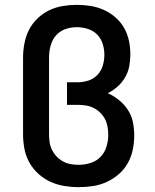

<svg xmlns="http://www.w3.org/2000/svg" viewBox="-20 -763 640 791"><path d="M304 8Q274 8 244 3Q214 -2 187 -14.5Q160 -27 137.5 -47.5Q115 -68 100.5 -94.5Q86 -121 80.5 -150.5Q75 -180 75 -210V-525Q75 -554 80.5 -583.5Q86 -613 99 -639Q112 -665 133.5 -686Q155 -707 181.5 -720Q208 -733 237.5 -738Q267 -743 296 -743Q324 -743 352.5 -738.5Q381 -734 407 -722.5Q433 -711 455 -692Q477 -673 491 -648.5Q505 -624 511 -596Q517 -568 517 -539Q517 -515 512.5 -490.5Q508 -466 495.5 -444.5Q483 -423 464.5 -406.5Q446 -390 424 -379Q449 -368 470.5 -350.5Q492 -333 507 -310Q522 -287 527.5 -260Q533 -233 533 -205Q533 -176 527 -146.5Q521 -117 506.5 -91Q492 -65 469.5 -45.5Q447 -26 420 -13.5Q393 -1 363.5 3.5Q334 8 304 8ZM304 -84Q329 -84 353 -91.5Q377 -99 394 -116.5Q411 -134 418.5 -158.5Q426 -183 426 -207Q426 -224 423 -241Q420 -258 412.5 -272.5Q405 -287 392.5 -299Q380 -311 365 -318.5Q350 -326 333.5 -328.5Q317 -331 300 -331H256V-424H300Q322 -424 344 -431Q366 -438 381.5 -454.5Q397 -471 403.5 -493Q410 -515 410 -537Q410 -560 403 -582.5Q396 -605 380 -621Q364 -637 341.5 -644Q319 -651 296 -651Q280 -651 264 -647.5Q248 -644 234 -636Q220 -628 209.5 -615.5Q199 -603 193 -588Q187 -573 184.5 -557Q182 -541 182 -525V-210Q182 -193 184.5 -176.5Q187 -160 194.5 -145Q202 -130 213.5 -118Q225 -106 239.5 -98Q254 -90 270.5 -87Q287 -84 304 -84Z"/></svg>

Font: Iosevka Semibold Extended
Style: Regular
Weight: 600
Width: 7
Monospace: yes
Designer: Belleve Invis
Foundry: Belleve Invis
Version: Version 32.5.0; ttfautohint (v1.8.4)